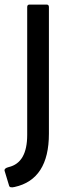

<svg xmlns="http://www.w3.org/2000/svg" viewBox="-27 -675 316 840"><path d="M37 143Q16 148 13 138L-7 72Q-9 61 11 56Q92 37 92 -85V-644Q92 -655 102 -655H177Q187 -655 187 -644V-90Q187 110 37 143Z"/></svg>

Font: Sofia Sans Medium
Style: Regular
Weight: 500
Designer: Botio Nikoltchev, Ani Petrova
Foundry: lettersoup
Version: Version 4.101; ttfautohint (v1.8.4.7-5d5b)